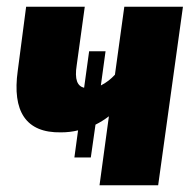

<svg xmlns="http://www.w3.org/2000/svg" viewBox="-20 -553 579 573"><path d="M351 -533 323 -330C311 -317 297 -306 281 -298L295 -400H246L231 -291C211 -296 202 -315 209 -359L233 -533H58L33 -342C16 -221 57 -156 162 -158C180 -158 197 -160 213 -164L202 -83H251L265 -181C279 -188 292 -196 305 -206L277 0H452L526 -533Z"/></svg>

Font: Fira Sans ExtraBold
Style: Italic
Weight: 800
Italic angle: -8°
Designer: bBox Type GmbH & Carrois Corporate GbR & Edenspiekermann AG
Foundry: bBox Type GmbH & Carrois Corporate GbR & Edenspiekermann AG
Version: Version 4.301;PS 004.301;hotconv 1.0.88;makeotf.lib2.5.64775